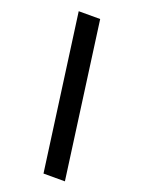

<svg xmlns="http://www.w3.org/2000/svg" viewBox="-157 -796 716 976"><g transform="rotate(20 201.5 -308.5)"><path d="M93.4 -727.3H209.5L323.2 109.4H207.4Z"/></g></svg>

Font: Inter UI Semi Bold
Style: Italic
Weight: 600
Italic angle: -9.39999°
Designer: Rasmus Andersson
Foundry: rsms
Version: 3.2;8d6f07862